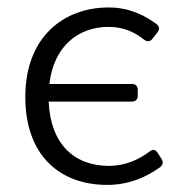

<svg xmlns="http://www.w3.org/2000/svg" viewBox="-20 -492 493 522"><path d="M386.7 -80.1C357.4 -57.6 319.3 -41 276.4 -41C180.7 -41 117.2 -101.6 112.3 -215.8H338.9C348.6 -215.8 354.5 -221.7 354.5 -231.4V-248C354.5 -257.8 348.6 -263.7 338.9 -263.7H114.3C126 -365.2 191.4 -418.9 275.4 -418.9C314.5 -418.9 345.7 -405.3 372.1 -383.8C380.9 -377.9 388.7 -378.9 394.5 -386.7L408.2 -404.3C414.1 -412.1 414.1 -419.9 405.3 -426.8C373 -450.2 332 -471.7 275.4 -471.7C153.3 -471.7 48.8 -391.6 48.8 -228.5C48.8 -69.3 142.6 10.7 271.5 10.7C326.2 10.7 375 -7.8 416 -38.1C423.8 -44.9 423.8 -52.7 418.9 -60.5L408.2 -77.1C402.3 -85.9 395.5 -86.9 386.7 -80.1Z"/></svg>

Font: Ed Sans Neue Light
Style: Regular
Weight: 300
Designer: Stephen Hutchings
Version: Version 1.004;PS 001.004;hotconv 1.0.88;makeotf.lib2.5.64775